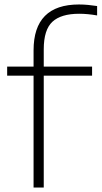

<svg xmlns="http://www.w3.org/2000/svg" viewBox="-20 -838 454 858"><path d="M130 0V-500H12V-540.5H130V-613Q130 -818 333 -818Q353 -818 374 -816Q395 -814 414 -811V-769Q371.5 -776.5 333.5 -776.5Q253 -776.5 214.2 -740.8Q175.5 -705 175.5 -617.5V-540.5H391.5V-500H175.5V0Z"/></svg>

Font: Encode Sans Expanded ExtraLight
Style: Regular
Weight: 200
Width: 7
Designer: Multiple Designers
Foundry: Impallari Type
Version: Version 3.000; ttfautohint (v1.8.3) -l 8 -r 50 -G 200 -x 14 